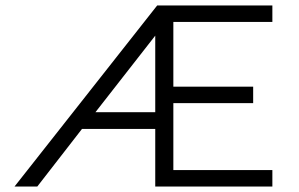

<svg xmlns="http://www.w3.org/2000/svg" viewBox="-20 -680 1089 700"><path d="M33 0 553 -660H973V-600H612V-364H903V-304H612V-60H973V0H546V-210H279L116 0ZM328 -271H546V-550Z"/></svg>

Font: Lil Grotesk
Style: Regular
Weight: 400
Designer: Bastien Sozeau
Foundry: NBR — Bastien Sozeau
Version: Version 4.002; ttfautohint (v1.8.4.7-5d5b)